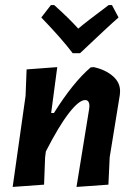

<svg xmlns="http://www.w3.org/2000/svg" viewBox="-20 -734 533 758"><path d="M422 -714 448 -665Q412 -634 296 -524H267Q224 -581 143 -665L181 -714H194Q252 -662 289 -621Q318 -646 409 -714ZM30 4 81 -356 85 -460 206 -469 182 -288H193Q268 -408 338 -468L350 -469Q396 -459 425.5 -433.5Q455 -408 454 -372L453 -359L413 -113L408 -5L282 4L332 -304L333 -315Q333 -339 316 -339Q292 -339 252 -287.5Q212 -236 161 -136L158 -112L154 -5Z"/></svg>

Font: Alegreya Sans
Style: Bold Italic
Weight: 700
Italic angle: -7°
Designer: Juan Pablo del Peral
Foundry: Huerta Tipografica
Version: Version 2.007